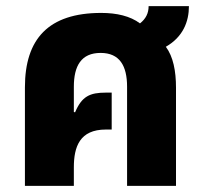

<svg xmlns="http://www.w3.org/2000/svg" viewBox="-20 -604 662 624"><path d="M61 0H220V-60C220 -127 239 -183 324 -183H343V-303H324C272 -303 246 -291 224 -239L220 -240V-322C220 -390 244 -432 307 -432C369 -432 393 -390 393 -322V0H552V-319C552 -373 543 -420 519 -452C575 -484 594 -534 594 -584H463C463 -561 454 -543 435 -528C403 -552 359 -562 309 -562C137 -562 61 -477 61 -320Z"/></svg>

Font: Noto Sans Thai SemCond ExtBd
Style: Regular
Weight: 800
Width: 4
Designer: Monotype Design Team
Foundry: Monotype Imaging Inc.
Version: Version 2.002